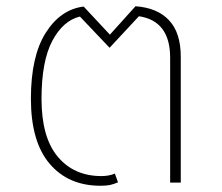

<svg xmlns="http://www.w3.org/2000/svg" viewBox="-20 -585 710 615"><path d="M559 -404V0H525V-400Q525 -518 425 -533L331 -432L236 -532Q182 -519 147.5 -454Q113 -389 113 -268Q113 -145 165 -83Q217 -21 305 -21Q329 -21 348 -29L358 -1Q344 5 332.5 7.5Q321 10 302 10Q199 10 139 -60.5Q79 -131 79 -269Q79 -405 126.5 -480Q174 -555 248 -564L332 -474L414 -565Q484 -560 521.5 -520Q559 -480 559 -404Z"/></svg>

Font: FiraGO UltraLight
Style: Regular
Weight: 200
Designer: bBox Type
Foundry: bBox Type GmbH
Version: Version 1.001